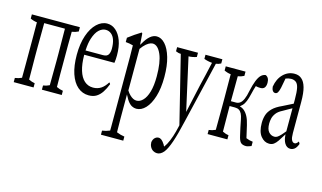

<svg xmlns="http://www.w3.org/2000/svg" viewBox="-101 -917 2574 1533"><g transform="rotate(15 1186.5 -150.5)"><path d="M417 -512.7Q417 -490.2 417 -477.5Q390.1 -464.4 363.3 -460.9Q363.3 -457.5 363.3 -457.5Q363.3 -446.8 363.3 -445.8Q362.3 -394 362.3 -352.5Q362.3 -304.2 362.3 -266.1Q362.3 -227.5 362.3 -199.2Q362.3 -150.9 362.3 -112.3Q362.8 -61 363.3 -19.5Q363.3 -8.8 363.3 -7.8Q363.3 -4.4 363.3 -4.4Q390.1 8.8 417 12.7Q417 34.7 417 47.4Q417 47.4 252.9 47.4Q252.9 35.2 252.9 12.7Q278.8 9.3 304.7 -3.4Q306.2 -197.3 306.2 -199.2Q306.2 -227.5 306.2 -266.1Q306.2 -306.2 304.7 -445.8Q304.7 -450.7 304.7 -465.8Q304.7 -465.8 304.2 -470.7Q304.2 -470.7 133.3 -470.7Q131.8 -287.1 131.8 -266.1Q131.8 -228 131.8 -199.2Q131.8 -158.7 133.3 -19.5Q133.3 -8.8 133.3 -7.8Q133.3 -4.4 133.3 -4.4Q158.7 8.8 184.1 12.7Q184.1 34.7 184.1 47.4Q184.1 47.4 20 47.4Q20 35.2 20 12.7Q47.9 9.3 75.2 -3.4Q75.2 -3.4 75.2 -6.8Q75.2 -8.3 75.2 -19.5Q75.2 -61 75.7 -112.8Q75.7 -228 75.7 -353Q75.2 -394.5 75.2 -445.8Q75.2 -447.3 75.2 -458Q75.2 -458 75.2 -461.9Q47.4 -464.8 20 -478Q20 -490.7 20 -512.7Q20 -512.7 417 -512.7Z M507.3 -309.6Q507.3 -309.6 507.3 -304.7Q507.8 -232.4 523.7 -180.4Q539.6 -128.4 569.8 -101.3Q600.1 -74.2 642.1 -74.2Q680.2 -74.2 709 -93.8Q735.4 -111.8 757.8 -147.9Q762.7 -146.5 767.6 -135.7Q752.9 -96.7 733.6 -67.4Q714.4 -38.1 688.2 -21.7Q662.1 -5.4 624.5 -5.4Q572.3 -5.4 532.7 -39.6Q493.2 -73.7 471.4 -138.4Q449.7 -203.1 449.7 -294.7Q449.7 -386.2 473.1 -454.6Q496.6 -522.9 536.1 -560.3Q575.7 -597.7 622.1 -597.7Q661.1 -597.7 692.6 -570.6Q724.1 -543.5 742.7 -493.7Q761.2 -443.8 761.2 -371.6Q761.2 -337.9 756.8 -309.6Q756.8 -309.6 507.3 -309.6ZM523.9 -444.8Q511.7 -406.7 508.8 -350.6Q508.8 -350.6 508.3 -345.2H652.3Q687 -345.2 697.8 -365.7Q708 -384.8 708 -412.6Q708 -455.1 698 -484.9Q688 -514.6 668.2 -530.5Q648.4 -546.4 622.1 -546.4Q593.3 -546.4 567.1 -522.2Q541 -498 523.9 -444.8Z M946.3 -43.9Q937 -56.6 927.7 -75.7Q923.3 -81.1 918.9 -93.3Q918.9 -31.2 918.9 22.5Q918.9 69.3 918.9 106.4Q919.4 154.3 919.9 191.9Q919.9 210.9 920.4 220.7Q953.1 234.4 985.8 238.8Q985.8 260.7 985.8 272.5Q985.8 272.5 801.3 272.5Q801.3 260.3 801.3 238.8Q832.5 234.9 863.8 221.7Q864.3 211.9 864.3 192.4Q864.3 154.8 864.3 107.9Q864.3 -137.2 864.3 -384.8Q864.3 -440.9 862.8 -482.4Q832 -491.2 801.3 -493.2Q801.3 -514.6 801.3 -528.8Q853 -568.8 904.3 -599.6Q907.7 -600.6 911.1 -592.3Q914.1 -550.8 917.5 -499.5Q921.4 -511.2 925.3 -513.2Q973.6 -601.1 1029.8 -601.1Q1067.4 -601.1 1099.6 -565.9Q1131.8 -530.8 1151.6 -463.9Q1171.4 -397 1171.4 -303Q1171.4 -209 1150.4 -141.1Q1129.4 -73.2 1095 -36.9Q1060.5 -0.5 1019 -0.5Q1000.5 -0.5 982.4 -10Q964.4 -19.5 946.3 -43.9ZM940.9 -493.7Q932.1 -483.9 921.4 -468.8Q921.4 -468.8 921.4 -125.5Q935.5 -103 949.2 -90.3Q977.1 -63.5 1003.9 -63.5Q1033.2 -63.5 1056.6 -88.4Q1081.5 -113.3 1096.4 -164.3Q1111.3 -215.3 1111.3 -292.5Q1111.3 -408.7 1084 -472.2Q1055.7 -537.6 1012.7 -537.6Q998.5 -537.6 980.2 -527.3Q961.9 -517.1 940.9 -493.7Z M1582 -560.1Q1582 -538.1 1582 -525.4Q1561.5 -514.2 1541 -512.2Q1478.5 -251 1419.4 0.5Q1395.5 106 1372.8 172.6Q1350.1 239.3 1326.2 269.5Q1300.8 299.8 1271.5 299.8Q1253.9 299.8 1238.5 290.5Q1223.1 281.2 1214.1 263.9Q1205.1 246.6 1205.1 225.6Q1209.5 200.7 1223.1 188.5Q1236.8 176.3 1252.4 176.3Q1266.1 176.3 1278.3 186Q1290.5 195.8 1305.7 219.7Q1309.6 231 1313.5 232.4Q1315.4 234.4 1317.9 226.6Q1325.2 216.8 1331.1 206.1Q1348.6 173.3 1361.6 133.5Q1374.5 93.8 1383.8 51.8Q1385.3 49.8 1386.7 38.6Q1386.7 38.6 1386.7 37.1Q1320.3 -234.9 1250 -516.1Q1229 -516.1 1208 -525.9Q1208 -538.1 1208 -560.1Q1208 -560.1 1380.4 -560.1Q1380.4 -537.6 1380.4 -524.9Q1348.1 -513.7 1314.9 -512.7Q1363.8 -291 1411.6 -79.1Q1437 -189.9 1462.9 -311Q1486.3 -406.2 1509.3 -511.2Q1475.1 -513.7 1442.4 -525.9Q1442.4 -538.1 1442.4 -560.1Q1442.4 -560.1 1582 -560.1Z M1875.5 -11.2Q1861.8 -68.4 1849.1 -135.3Q1843.8 -163.1 1835 -180.4Q1826.2 -197.8 1812.7 -206.1Q1799.3 -214.4 1778.8 -214.4Q1778.8 -214.4 1734.4 -214.4Q1734.4 -214.4 1734.4 -209.5Q1734.4 -163.1 1735.8 -20Q1735.8 -8.8 1735.8 -6.8Q1735.8 -3.4 1735.8 -3.4Q1761.2 9.8 1786.1 12.7Q1786.1 34.7 1786.1 47.4Q1786.1 47.4 1622.6 47.4Q1622.6 35.2 1622.6 13.2Q1649.9 10.3 1677.2 -2.4Q1678.2 -69.3 1678.2 -199.2Q1678.2 -227.5 1678.2 -265.1Q1677.7 -303.7 1677.7 -352.5Q1677.2 -394.5 1677.2 -445.8Q1677.2 -447.3 1677.2 -458.5Q1677.2 -458.5 1677.2 -461.9Q1649.9 -464.8 1622.6 -478Q1622.6 -490.7 1622.6 -512.7Q1622.6 -512.7 1786.1 -512.7Q1786.1 -490.2 1786.1 -477.5Q1761.2 -464.4 1735.8 -460.9Q1734.4 -262.7 1734.4 -259.3Q1734.4 -259.3 1734.4 -254.4Q1734.4 -254.4 1776.4 -254.4Q1793.9 -254.4 1808.8 -264.6Q1823.7 -274.9 1835.7 -301.3Q1847.7 -327.6 1856.4 -373.5Q1878.9 -477.5 1911.1 -509.3Q1927.2 -525.4 1949.2 -527.8Q1979 -514.6 1979 -471.7Q1979 -446.3 1968.5 -431.9Q1958 -417.5 1934.6 -417.5Q1918.5 -417.5 1906.2 -419.9Q1903.3 -420.4 1895.5 -422.4Q1885.7 -393.6 1876.7 -354.5Q1867.7 -315.4 1857.4 -290Q1847.2 -264.6 1832.5 -250Q1827.1 -244.1 1820.8 -239.7Q1817.4 -231.9 1813.5 -233.9Q1817.4 -227.5 1821.8 -231Q1837.4 -225.1 1849.6 -215.3Q1869.1 -199.2 1883.3 -172.4Q1897.5 -145.5 1907.2 -103.5Q1918.9 -47.4 1930.7 -1Q1958.5 10.7 1986.3 13.2Q1986.3 36.1 1986.3 48.8Q1976.1 52.7 1964.1 56.9Q1952.1 61 1942.9 61Q1914.1 61 1899.4 47.1Q1884.8 33.2 1875.5 -11.2Z M2241.7 -40.5Q2228.5 -63.5 2225.1 -98.1Q2224.6 -109.9 2224.1 -111.8Q2199.2 -70.8 2184.3 -49.3Q2169.4 -27.8 2154.1 -16.6Q2138.7 -5.4 2116.2 -5.4Q2076.2 -5.4 2046.6 -42Q2017.1 -78.6 2017.1 -150.9Q2017.1 -185.1 2026.4 -215.3Q2035.6 -245.6 2062.7 -273.2Q2089.8 -300.8 2141.6 -323.7Q2166.5 -336.9 2224.1 -365.2Q2224.1 -388.2 2224.1 -401.4Q2224.1 -460.9 2217.3 -493.7Q2210.4 -526.4 2194.1 -538.8Q2177.7 -551.3 2153.8 -551.3Q2134.3 -551.3 2108.9 -542Q2101.6 -506.8 2093.8 -462.4Q2087.9 -436 2079.6 -421.4Q2071.8 -408.7 2058.6 -408.7Q2045.4 -408.7 2037.1 -420.4Q2028.8 -432.1 2026.9 -453.1Q2037.6 -519.5 2077.1 -558.6Q2116.7 -597.7 2170.4 -597.7Q2206.1 -597.7 2228.5 -577.6Q2252.9 -557.6 2265.6 -513.2Q2278.3 -468.8 2278.3 -393.1Q2278.3 -270 2278.3 -137.2Q2278.3 -97.7 2286.6 -80.6Q2295.9 -61.5 2311.5 -61.5Q2323.2 -61.5 2332 -70.8Q2336.9 -76.2 2341.3 -83.5Q2346.7 -79.6 2352.1 -65.9Q2339.8 -33.7 2324 -21.7Q2308.1 -9.8 2289.6 -9.8Q2259.8 -9.8 2241.7 -40.5ZM2195.8 -103.5Q2207 -115.7 2224.1 -136.7Q2224.1 -136.7 2224.1 -327.1Q2208.5 -318.8 2192.6 -309.6Q2176.8 -300.3 2153.3 -287.1Q2118.7 -270 2102.3 -248Q2085.9 -226.1 2080.8 -204.1Q2075.7 -182.1 2075.7 -162.6Q2075.7 -113.8 2095.5 -92Q2115.2 -70.3 2142.6 -70.3Q2155.3 -70.3 2166.7 -77.4Q2178.2 -84.5 2195.8 -103.5Z"/></g></svg>

Font: Scarab Serif
Style: Light
Weight: 300
Designer: John Roberts
Foundry: Scarab
Version: 1.0